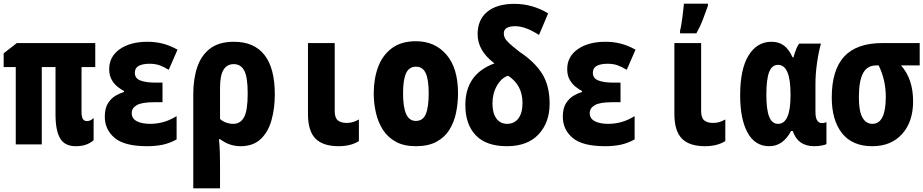

<svg xmlns="http://www.w3.org/2000/svg" viewBox="-20 -788 5040 1048"><path d="M394 10Q333 10 308 -33Q283 -76 283 -164V-422H208V0H66V-422H0V-497L72 -553H500V-422H425V-179Q425 -151 432 -139Q439 -127 455 -127Q466 -127 475 -132Q484 -137 491 -144V-23Q478 -10 453.5 0Q429 10 394 10Z M783 10Q659 10 605.5 -35.5Q552 -81 552 -151Q552 -197 569.5 -224.5Q587 -252 611.5 -266Q636 -280 657 -286V-291Q642 -299 623 -313.5Q604 -328 590 -352Q576 -376 576 -411Q576 -479 633.5 -519.5Q691 -560 786 -560Q827 -560 866 -550.5Q905 -541 949 -517L901 -407Q873 -424 850 -432Q827 -440 796 -440Q759 -440 737.5 -428.5Q716 -417 716 -391Q716 -360 746.5 -348.5Q777 -337 829 -337H867V-230H820Q754 -230 726.5 -214Q699 -198 699 -171Q699 -141 726.5 -126.5Q754 -112 800 -112Q834 -112 869 -121Q904 -130 944 -154V-27Q906 -6 867.5 2Q829 10 783 10Z M1035 -274Q1035 -358 1057 -422.5Q1079 -487 1127.5 -523.5Q1176 -560 1257 -560Q1367 -560 1423.5 -488Q1480 -416 1480 -273Q1480 -195 1461.5 -130.5Q1443 -66 1402 -28Q1361 10 1293 10Q1232 10 1182 -28H1175Q1179 9 1180 43.5Q1181 78 1181 105V240H1035ZM1253 -112Q1292 -112 1312 -148Q1332 -184 1332 -278Q1332 -368 1313 -403Q1294 -438 1256 -438Q1219 -438 1200 -407Q1181 -376 1181 -307V-139Q1194 -126 1214 -119Q1234 -112 1253 -112Z M1828 10Q1743 10 1702 -31.5Q1661 -73 1661 -166V-553H1807V-182Q1807 -145 1824 -131Q1841 -117 1872 -117Q1892 -117 1907.5 -122Q1923 -127 1939 -136V-18Q1895 10 1828 10Z M2250 10Q2185 10 2141 -14Q2097 -38 2070.5 -79Q2044 -120 2032 -172Q2020 -224 2020 -279Q2020 -358 2044 -422.5Q2068 -487 2119 -525Q2170 -563 2250 -563Q2354 -563 2417 -489.5Q2480 -416 2480 -279Q2480 -225 2469.5 -173.5Q2459 -122 2433.5 -80.5Q2408 -39 2363 -14.5Q2318 10 2250 10ZM2250 -128Q2289 -128 2304.5 -166Q2320 -204 2320 -279Q2320 -352 2304 -388Q2288 -424 2250 -424Q2213 -424 2196.5 -388.5Q2180 -353 2180 -279Q2180 -205 2196.5 -166.5Q2213 -128 2250 -128Z M2747 10Q2634 10 2577 -49.5Q2520 -109 2520 -215Q2520 -384 2679 -442Q2587 -511 2587 -601Q2587 -681 2640 -724Q2693 -767 2787 -767Q2886 -767 2972 -715L2922 -597Q2884 -622 2851.5 -633.5Q2819 -645 2793 -645Q2730 -645 2730 -606Q2730 -592 2736.5 -579.5Q2743 -567 2761.5 -550Q2780 -533 2816 -505Q2899 -450 2939.5 -385Q2980 -320 2980 -222Q2980 -119 2919.5 -54.5Q2859 10 2747 10ZM2748 -112Q2787 -112 2809.5 -141.5Q2832 -171 2832 -226Q2832 -324 2753 -375Q2716 -362 2692 -319.5Q2668 -277 2668 -223Q2668 -170 2689.5 -141Q2711 -112 2748 -112Z M3283 10Q3159 10 3105.5 -35.5Q3052 -81 3052 -151Q3052 -197 3069.5 -224.5Q3087 -252 3111.5 -266Q3136 -280 3157 -286V-291Q3142 -299 3123 -313.5Q3104 -328 3090 -352Q3076 -376 3076 -411Q3076 -479 3133.5 -519.5Q3191 -560 3286 -560Q3327 -560 3366 -550.5Q3405 -541 3449 -517L3401 -407Q3373 -424 3350 -432Q3327 -440 3296 -440Q3259 -440 3237.5 -428.5Q3216 -417 3216 -391Q3216 -360 3246.5 -348.5Q3277 -337 3329 -337H3367V-230H3320Q3254 -230 3226.5 -214Q3199 -198 3199 -171Q3199 -141 3226.5 -126.5Q3254 -112 3300 -112Q3334 -112 3369 -121Q3404 -130 3444 -154V-27Q3406 -6 3367.5 2Q3329 10 3283 10Z M3828 10Q3743 10 3702 -31.5Q3661 -73 3661 -166V-553H3807V-182Q3807 -145 3824 -131Q3841 -117 3872 -117Q3892 -117 3907.5 -122Q3923 -127 3939 -136V-18Q3895 10 3828 10ZM3692 -621Q3695 -631 3698.5 -651.5Q3702 -672 3705 -695Q3708 -718 3710 -738Q3712 -758 3713 -768H3844V-756Q3831 -720 3816.5 -681.5Q3802 -643 3781 -606H3692Z M4179 10Q4101 10 4060.5 -64Q4020 -138 4020 -268Q4020 -411 4066 -485.5Q4112 -560 4191 -560Q4232 -560 4259.5 -539Q4287 -518 4306 -475H4311Q4318 -500 4325.5 -519Q4333 -538 4342 -550H4461Q4448 -504 4439.5 -444Q4431 -384 4431 -329V-177Q4431 -116 4467 -116Q4479 -116 4491 -121V-2Q4487 2 4467 6Q4447 10 4424 10Q4335 10 4307 -73H4298Q4254 10 4179 10ZM4227 -112Q4295 -112 4295 -267V-273Q4295 -434 4227 -434Q4193 -434 4178 -394Q4163 -354 4163 -272Q4163 -189 4178.5 -150.5Q4194 -112 4227 -112Z M4741 10Q4632 10 4576 -61Q4520 -132 4520 -256Q4520 -406 4588 -479.5Q4656 -553 4797 -553H5000V-431H4898Q4964 -357 4964 -235Q4964 -123 4904 -56.5Q4844 10 4741 10ZM4742 -112Q4815 -112 4815 -260Q4815 -305 4805.5 -347.5Q4796 -390 4776 -431H4764Q4713 -431 4690.5 -388Q4668 -345 4668 -257Q4668 -181 4687.5 -146.5Q4707 -112 4742 -112Z"/></svg>

Font: Noto Sans Mono ExtraCondensed Black
Style: Regular
Weight: 900
Width: 2
Designer: Monotype Design Team
Foundry: Monotype Imaging Inc.
Version: Version 2.014